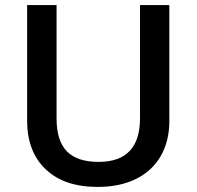

<svg xmlns="http://www.w3.org/2000/svg" viewBox="-20 -734 782 764"><path d="M653.8 -713.9V-252Q653.8 -172.9 619.9 -113.5Q585.9 -54.2 521.7 -22.2Q457.5 9.8 368.2 9.8Q235.4 9.8 161.6 -60.5Q87.9 -130.9 87.9 -253.9V-713.9H205.1V-262.2Q205.1 -173.8 246.1 -131.8Q287.1 -89.8 372.1 -89.8Q537.1 -89.8 537.1 -263.2V-713.9Z"/></svg>

Font: f2_18033          
Style: Regular
Weight: 600
Foundry: Ascender Corporation
Version: Version 1.10